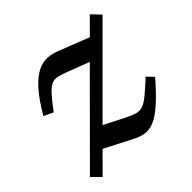

<svg xmlns="http://www.w3.org/2000/svg" viewBox="-136 -672 833 833"><g transform="rotate(-45 280.0 -256.0)"><path d="M13 -25.5 365.5 -379 276.5 -413Q246 -425 226.2 -430.2Q206.5 -435.5 190 -429.2Q173.5 -423 153 -400.8Q132.5 -378.5 100 -335L57 -355Q95.5 -421 128.5 -457.5Q161.5 -494 191 -508.5Q220.5 -523 247.5 -521.5Q274.5 -520 301 -509.5L441.5 -454.5L511.5 -525L550 -485L211 -146L300 -100.5Q329.5 -85.5 348.5 -79.8Q367.5 -74 385.2 -79.8Q403 -85.5 427.5 -105.5Q452 -125.5 492 -162.5L520 -132.5Q470 -75 433.5 -42.8Q397 -10.5 368.8 1.2Q340.5 13 316.2 9.5Q292 6 266.5 -7L138 -73L52 13.5Z"/></g></svg>

Font: Newsreader 6pt
Style: Italic
Weight: 400
Italic angle: -17°
Designer: Hugues Gentile
Foundry: Production Type
Version: Version 1.003; ttfautohint (v1.8.3)